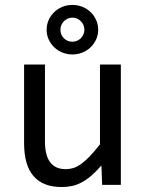

<svg xmlns="http://www.w3.org/2000/svg" viewBox="-20 -753 590 782"><path d="M472.2 0V-490.2H387.2V-165C371.6 -145.2 357.5 -128.7 345 -115.7C332.4 -102.7 320.7 -92.4 309.8 -84.7C298.9 -77.1 288.5 -71.7 278.6 -68.6C268.6 -65.5 258.5 -64 248 -64C191.4 -64 163.1 -101.6 163.1 -176.8V-490.2H78.1V-169.9C78.1 -110 91 -65.3 116.7 -35.6C142.4 -6 180.5 8.8 231 8.8C245.6 8.8 259.5 7.4 272.7 4.6C285.9 1.9 299 -2.9 312 -9.8C325 -16.6 338.1 -25.6 351.3 -36.9C364.5 -48.1 378.4 -62.2 393.1 -79.1L396 0ZM274.9 -732.9C260.3 -732.9 246.6 -730.3 233.9 -725.1C221.2 -719.9 210.1 -712.7 200.7 -703.6C191.2 -694.5 183.8 -683.8 178.2 -671.4C172.7 -659 169.9 -645.8 169.9 -631.8C169.9 -617.8 172.7 -604.7 178.2 -592.5C183.8 -580.3 191.2 -569.7 200.7 -560.5C210.1 -551.4 221.2 -544.3 233.9 -539.1C246.6 -533.9 260.3 -531.2 274.9 -531.2C289.6 -531.2 303.2 -533.9 315.9 -539.1C328.6 -544.3 339.7 -551.4 349.1 -560.5C358.6 -569.7 366 -580.3 371.6 -592.5C377.1 -604.7 379.9 -617.8 379.9 -631.8C379.9 -645.8 377.1 -659 371.6 -671.4C366 -683.8 358.6 -694.5 349.1 -703.6C339.7 -712.7 328.6 -719.9 315.9 -725.1C303.2 -730.3 289.6 -732.9 274.9 -732.9ZM274.9 -681.2C281.7 -681.2 288.1 -679.9 293.9 -677.2C299.8 -674.6 304.9 -671.1 309.3 -666.7C313.7 -662.4 317.2 -657.1 319.8 -651.1C322.4 -645.1 323.7 -638.7 323.7 -631.8C323.7 -625 322.4 -618.7 319.8 -612.8C317.2 -606.9 313.7 -601.8 309.3 -597.4C304.9 -593 299.8 -589.5 293.9 -586.9C288.1 -584.3 281.7 -583 274.9 -583C261.2 -583 249.7 -587.7 240.2 -597.2C230.8 -606.6 226.1 -618.2 226.1 -631.8C226.1 -638.7 227.4 -645.1 230 -651.1C232.6 -657.1 236.1 -662.4 240.5 -666.7C244.9 -671.1 250 -674.6 255.9 -677.2C261.7 -679.9 268.1 -681.2 274.9 -681.2ZM0 -490.2Z"/></svg>

Font: CodeNewRoman Nerd Font Mono
Style: Regular
Weight: 400
Monospace: yes
Designer: Sam Radian
Foundry: Code New Roman
Version: Version 2.00 November 29, 2014;Nerd Fonts 3.2.1